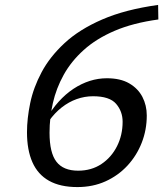

<svg xmlns="http://www.w3.org/2000/svg" viewBox="-20 -749 682 779"><path d="M621.5 -729 622.5 -670Q520 -656 445.2 -624Q370.5 -592 319.8 -546.2Q269 -500.5 238.5 -445.5Q208 -390.5 194.5 -330.8Q181 -271 181 -210.5Q181 -129 209 -92.8Q237 -56.5 297 -56.5Q351 -56.5 391.5 -83.5Q432 -110.5 454.8 -155.8Q477.5 -201 477.5 -255Q477.5 -297 451 -327.8Q424.5 -358.5 357.5 -358.5Q323.5 -358.5 291.2 -347Q259 -335.5 230.5 -313.2Q202 -291 178.5 -258L167 -264Q189.5 -305 217.8 -336.2Q246 -367.5 278.2 -388.8Q310.5 -410 344.5 -420.8Q378.5 -431.5 413.5 -431.5Q468.5 -431.5 504.2 -410.8Q540 -390 557.8 -355.8Q575.5 -321.5 575.5 -280.5Q575.5 -222 555 -169.8Q534.5 -117.5 497 -77Q459.5 -36.5 408 -13.2Q356.5 10 294 10Q224.5 10 179 -15.5Q133.5 -41 111.5 -90.8Q89.5 -140.5 89.5 -212.5Q89.5 -267.5 102.5 -330.5Q115.5 -393.5 148.8 -456Q182 -518.5 241.8 -574Q301.5 -629.5 394.8 -670Q488 -710.5 621.5 -729Z"/></svg>

Font: Newsreader 7pt
Style: Italic
Weight: 400
Italic angle: -17°
Designer: Hugues Gentile
Foundry: Production Type
Version: Version 1.003